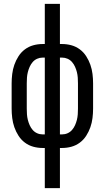

<svg xmlns="http://www.w3.org/2000/svg" viewBox="-20 -755 540 990"><path d="M211 215V8H200Q175 8 151.5 1.5Q128 -5 108.5 -19.5Q89 -34 75.5 -55Q62 -76 54 -99Q46 -122 43 -146.5Q40 -171 40 -195V-325Q40 -349 43 -373.5Q46 -398 54 -421Q62 -444 75.5 -465Q89 -486 108.5 -500.5Q128 -515 151.5 -521.5Q175 -528 200 -528H211V-735H289V-528H300Q325 -528 348.5 -521.5Q372 -515 391.5 -500.5Q411 -486 424.5 -465Q438 -444 446 -421Q454 -398 457 -373.5Q460 -349 460 -325V-195Q460 -171 457 -146.5Q454 -122 446 -99Q438 -76 424.5 -55Q411 -34 391.5 -19.5Q372 -5 348.5 1.5Q325 8 300 8H289V215ZM200 -62H211V-458H200Q185 -458 171.5 -452Q158 -446 148.5 -435Q139 -424 133 -410.5Q127 -397 123.5 -383Q120 -369 119 -354.5Q118 -340 118 -325V-195Q118 -180 119 -165.5Q120 -151 123.5 -137Q127 -123 133 -109.5Q139 -96 148.5 -85Q158 -74 171.5 -68Q185 -62 200 -62ZM289 -62H300Q315 -62 328.5 -68Q342 -74 351.5 -85Q361 -96 367 -109.5Q373 -123 376.5 -137Q380 -151 381 -165.5Q382 -180 382 -195V-325Q382 -340 381 -354.5Q380 -369 376.5 -383Q373 -397 367 -410.5Q361 -424 351.5 -435Q342 -446 328.5 -452Q315 -458 300 -458H289Z"/></svg>

Font: Iosevka NFM
Style: Regular
Weight: 400
Monospace: yes
Designer: Belleve Invis
Foundry: Belleve Invis
Version: Version 29.0.4; ttfautohint (v1.8.4);Nerd Fonts 3.3.0